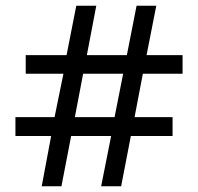

<svg xmlns="http://www.w3.org/2000/svg" viewBox="-20 -652 693 672"><path d="M159 -176H34V-242H171L202 -394H70V-459H213L247 -632H317L284 -459H424L458 -632H527L493 -459H619V-394H480L451 -242H584V-176H438L404 0H334L369 -176H229L195 0H126ZM381 -242 411 -394H271L242 -242Z"/></svg>

Font: sinhala25
Style: Book
Weight: 400
Designer: Jelle Bosma - Monotype Design Team
Foundry: Monotype Imaging Inc.
Version: Version 2.003